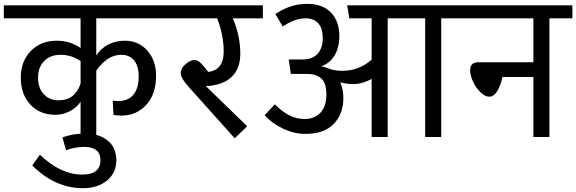

<svg xmlns="http://www.w3.org/2000/svg" viewBox="-40 -717 3016 1005"><path d="M463.9 -621.1V-426.8Q488.3 -463.9 526.6 -483.9Q564.9 -503.9 612.8 -503.9Q685.1 -503.9 731 -452.4Q776.9 -400.9 776.9 -320.8Q776.9 -224.1 725.3 -168Q673.8 -111.8 595.2 -111.8Q580.6 -111.8 554.2 -115.2L549.8 -189.9Q567.4 -188 579.1 -188Q630.4 -188 658.2 -221.2Q686 -254.4 686 -316.9Q686 -371.1 662.1 -400.6Q638.2 -430.2 594.2 -430.2Q522 -430.2 463.9 -347.2V0H381.8V-184.1Q357.9 -150.4 322.5 -133.3Q287.1 -116.2 250 -116.2Q168.5 -116.2 118.7 -169.7Q68.8 -223.1 68.8 -311Q68.8 -396 121.1 -450Q173.3 -503.9 256.8 -503.9Q326.2 -503.9 381.8 -465.8V-621.1H-20V-689H866.2V-621.1ZM267.1 -191.9Q352.1 -191.9 381.8 -278.8V-397Q335 -430.2 275.9 -430.2Q224.1 -430.2 191.7 -397.9Q159.2 -365.7 159.2 -311Q159.2 -255.9 189 -223.9Q218.8 -191.9 267.1 -191.9Z M128.9 148.9 168.9 92.8Q276.9 196.8 390.6 196.8Q485.8 196.8 485.8 121.1Q485.8 86.9 463.9 69.3Q441.9 51.8 402.8 51.8Q356 51.8 305.7 68.8L286.6 2Q344.2 -18.1 403.8 -18.1Q478 -18.1 523.4 18.6Q568.8 55.2 568.8 121.1Q568.8 189 519.5 228.5Q470.2 268.1 394.5 268.1Q248 268.1 128.9 148.9Z M1335.9 -689V-621.1H1178.7Q1217.8 -529.3 1217.8 -436Q1217.8 -357.4 1171.9 -314Q1126 -270.5 1037.6 -266.1L1253.9 -56.2L1188.5 6.8L945.8 -264.2Q905.8 -309.1 905.8 -334Q905.8 -359.4 931.2 -381.1Q956.5 -402.8 976.6 -402.8Q993.7 -402.8 1008.8 -388.9Q1023.9 -375 1049.8 -340.8Q1130.9 -349.6 1130.9 -446.8Q1130.9 -532.7 1096.7 -621.1H825.7V-689Z M2389.6 -689V-621.1H2269.5V0H2185.5V-621.1H1989.3V0H1905.3V-304.2Q1857.4 -276.9 1806.6 -276.9Q1775.9 -276.9 1741.2 -286.1Q1757.3 -248 1757.3 -204.1Q1757.3 -119.6 1706.3 -67.9Q1655.3 -16.1 1560.5 -16.1Q1500 -16.1 1442.6 -43Q1385.3 -69.8 1345.2 -113.8L1398.4 -170.9Q1438 -131.3 1475.3 -112.8Q1512.7 -94.2 1554.2 -94.2Q1607.9 -94.2 1638.2 -127.9Q1668.5 -161.6 1668.5 -221.2Q1668.5 -282.7 1641.8 -306.4Q1615.2 -330.1 1567.4 -330.1H1482.4L1471.2 -405.8H1543.5Q1595.2 -405.8 1622.3 -435.3Q1649.4 -464.8 1649.4 -517.1Q1649.4 -568.4 1626 -594.7Q1602.5 -621.1 1560.5 -621.1Q1502 -621.1 1440.4 -578.1L1401.4 -643.1Q1479 -696.8 1567.4 -696.8Q1649.4 -696.8 1692.9 -650.9Q1736.3 -605 1736.3 -526.9Q1736.3 -469.7 1711.7 -427.5Q1687 -385.3 1639.6 -369.1Q1654.3 -369.1 1673.3 -360.8Q1709 -346.2 1750.5 -346.2Q1839.4 -346.2 1905.3 -404.8V-621.1H1788.6L1777.3 -689Z M2956.1 -689V-621.1H2835.9V0H2752V-314H2590.3Q2580.1 -268.6 2562.5 -239.7Q2544.9 -210.9 2521 -210.9Q2499 -210.9 2475.1 -233.9Q2451.2 -256.8 2436 -289.6Q2420.9 -322.3 2420.9 -350.1Q2420.9 -370.1 2431.9 -380.6Q2442.9 -391.1 2461.9 -391.1H2752V-621.1H2349.1V-689Z"/></svg>

Font: FiraGO
Style: Regular
Weight: 400
Designer: bBox Type
Foundry: bBox Type GmbH
Version: Version 1.001;PS 001.001;hotconv 1.0.88;makeotf.lib2.5.64775